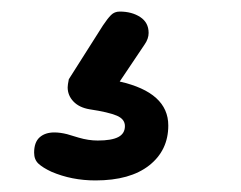

<svg xmlns="http://www.w3.org/2000/svg" viewBox="-20 -85 416 332"><path d="M69 212Q54 205 46.5 198Q39 191 39 179Q39 161 48.5 152.5Q58 144 74 144Q84 144 96 147Q99 148 116 153Q133 158 149 158Q173 158 184.5 152Q196 146 196 133Q196 121 182 115Q168 109 135 104Q117 101 107 90.5Q97 80 97 66Q97 62 99 52L158 -41Q166 -53 172 -59Q178 -65 187 -65Q208 -65 222.5 -55.5Q237 -46 237 -28Q237 -18 230 -8L187 56Q271 75 271 132Q271 175 238 201Q205 227 145 227Q104 227 69 212Z"/></svg>

Font: Mali SemiBold
Style: Regular
Weight: 600
Designer: Kitiyaporn Chalermlarp | Katatrad Aksorn Co.,Ltd.
Foundry: Cadson Demak Co.,Ltd.
Version: Version 1.000; ttfautohint (v1.6)